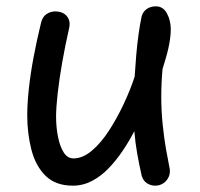

<svg xmlns="http://www.w3.org/2000/svg" viewBox="-20 -575 630 606"><path d="M110 -505Q115 -523 127.5 -531Q140 -539 154 -539Q170 -539 181 -532.5Q192 -526 197 -514Q202 -502 198 -485Q186 -433 176.5 -379Q167 -325 162 -280Q157 -235 157 -207Q157 -174 163 -143.5Q169 -113 181 -94Q193 -75 212 -75Q241 -75 270 -99.5Q299 -124 324.5 -163.5Q350 -203 371 -248Q392 -293 405 -333Q407 -366 410 -401Q413 -436 417.5 -468Q422 -500 427 -523Q431 -538 443 -546.5Q455 -555 472 -555Q495 -555 507 -532.5Q519 -510 519 -483Q519 -469 517 -454Q515 -439 511.5 -423Q508 -407 503 -390.5Q498 -374 493 -357Q491 -336 490 -313.5Q489 -291 489 -270Q489 -225 493.5 -181.5Q498 -138 504 -104Q510 -70 514 -51Q519 -32 513 -18Q507 -4 495.5 3.5Q484 11 470 11Q456 11 444 3.5Q432 -4 427 -21Q419 -57 413 -90.5Q407 -124 404 -161Q388 -130 367.5 -99.5Q347 -69 323 -44Q299 -19 270.5 -4Q242 11 210 11Q155 11 123.5 -20.5Q92 -52 79 -103Q66 -154 66 -211Q66 -248 71 -294.5Q76 -341 86 -394.5Q96 -448 110 -505Z"/></svg>

Font: Playpen Sans
Style: Regular
Weight: 400
Designer: Laura Meseguer, Veronika Burian, José Scaglione, Kostas Bartsokas, Vera Evstafieva, Tom Grace, Yorlmar Campos
Foundry: TypeTogether
Version: Version 2.000